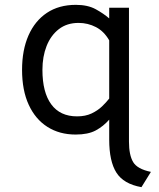

<svg xmlns="http://www.w3.org/2000/svg" viewBox="-20 -543 656 792"><path d="M563.5 229Q490 216 460.2 169.2Q430.5 122.5 430.5 33V-49.5Q406.5 -22 375 -5Q343.5 12 292 12Q225.5 12 175.8 -19.5Q126 -51 98.5 -110.8Q71 -170.5 71 -255Q71 -336.5 97.5 -396.8Q124 -457 173.5 -490Q223 -523 293 -523Q342 -523 374.8 -505Q407.5 -487 430.5 -467V-511H512V41Q512 96.5 529.2 125.5Q546.5 154.5 602.5 166ZM298 -63Q332.5 -63 357.8 -75Q383 -87 400.8 -104Q418.5 -121 430.5 -136.5V-376.5Q409 -414 375.8 -431.2Q342.5 -448.5 304 -448.5Q256 -448.5 222.8 -422.8Q189.5 -397 172.2 -353.2Q155 -309.5 155 -255Q155 -162 191.5 -112.5Q228 -63 298 -63Z"/></svg>

Font: Overpass Mono Light
Style: Regular
Weight: 400
Monospace: yes
Version: Version 4.000